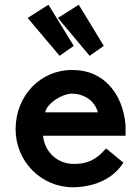

<svg xmlns="http://www.w3.org/2000/svg" viewBox="-20 -781 579 812"><path d="M171 -306C179 -345 243 -385 285 -385C326 -385 378 -363 394 -306ZM429 -153 418 -142C388 -109 351 -88 298 -88H290C226 -88 169 -135 162 -207H511V-252C499 -387 417 -485 288 -485H284C150 -485 46 -375 46 -235C46 -98 154 11 289 11C372 10 448 -20 492 -79L502 -93ZM97 -705 232 -545 292 -587 185 -761ZM225 -705 359 -545 419 -587 313 -761Z"/></svg>

Font: Mint Spirit
Style: Bold
Weight: 700
Designer: HARENDAL Hirwen
Foundry: Arkandis Digital Foundry.
Version: Version 1.004;FFEdit